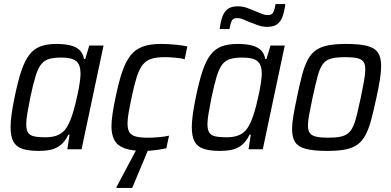

<svg xmlns="http://www.w3.org/2000/svg" viewBox="-20 -734 1922 944"><path d="M171 8Q122 8 91 -2Q60 -12 46 -37.5Q32 -63 32 -109Q32 -135 37 -172Q42 -209 52 -257Q68 -335 85 -385.5Q102 -436 124.5 -465Q147 -494 179 -506Q211 -518 257 -518Q295 -518 323.5 -511.5Q352 -505 370 -489Q388 -473 393 -444H399L419 -510H489L381 0H311L322 -72H316Q300 -38 277.5 -20.5Q255 -3 228.5 2.5Q202 8 171 8ZM202 -59Q233 -59 254.5 -66Q276 -73 291 -87Q306 -101 317 -124Q325 -139 333.5 -164Q342 -189 349.5 -218.5Q357 -248 363 -277Q369 -306 372.5 -331.5Q376 -357 376 -372Q376 -415 355 -433Q334 -451 283 -451Q246 -451 222.5 -444.5Q199 -438 183 -418.5Q167 -399 155 -360Q143 -321 129 -255Q120 -209 114.5 -177Q109 -145 109 -123Q109 -96 118 -82Q127 -68 148 -63.5Q169 -59 202 -59Z M687 8Q627 8 592 -5Q557 -18 542.5 -45Q528 -72 528 -113Q528 -138 533.5 -175.5Q539 -213 549 -259Q564 -332 581 -381.5Q598 -431 621.5 -461Q645 -491 681 -504.5Q717 -518 771 -518Q805 -518 841 -514.5Q877 -511 901 -506L888 -443Q868 -448 840.5 -450.5Q813 -453 790 -453Q750 -453 724.5 -445Q699 -437 682 -416Q665 -395 652.5 -356Q640 -317 627 -255Q618 -212 612.5 -180.5Q607 -149 607 -127Q607 -98 617 -83Q627 -68 649 -62.5Q671 -57 707 -57Q731 -57 760.5 -59.5Q790 -62 811 -67L798 -5Q776 0 745.5 4Q715 8 687 8ZM553 190V185L661 -18H716L715 -13L630 190Z M1062 8Q1013 8 982 -2Q951 -12 937 -37.5Q923 -63 923 -109Q923 -135 928 -172Q933 -209 943 -257Q959 -335 976 -385.5Q993 -436 1015.5 -465Q1038 -494 1070 -506Q1102 -518 1148 -518Q1186 -518 1214.5 -511.5Q1243 -505 1261 -489Q1279 -473 1284 -444H1290L1310 -510H1380L1272 0H1202L1213 -72H1207Q1191 -38 1168.5 -20.5Q1146 -3 1119.5 2.5Q1093 8 1062 8ZM1093 -59Q1124 -59 1145.5 -66Q1167 -73 1182 -87Q1197 -101 1208 -124Q1216 -139 1224.5 -164Q1233 -189 1240.5 -218.5Q1248 -248 1254 -277Q1260 -306 1263.5 -331.5Q1267 -357 1267 -372Q1267 -415 1246 -433Q1225 -451 1174 -451Q1137 -451 1113.5 -444.5Q1090 -438 1074 -418.5Q1058 -399 1046 -360Q1034 -321 1020 -255Q1011 -209 1005.5 -177Q1000 -145 1000 -123Q1000 -96 1009 -82Q1018 -68 1039 -63.5Q1060 -59 1093 -59ZM1060 -591Q1065 -630 1074.5 -654.5Q1084 -679 1101.5 -691Q1119 -703 1149 -703Q1173 -703 1194 -695.5Q1215 -688 1236 -679Q1253 -672 1267.5 -666Q1282 -660 1298 -660Q1316 -660 1323 -672.5Q1330 -685 1335 -714H1383Q1378 -676 1368.5 -651Q1359 -626 1341.5 -614Q1324 -602 1294 -602Q1270 -602 1249.5 -609.5Q1229 -617 1208 -625Q1191 -632 1176 -638.5Q1161 -645 1144 -645Q1127 -645 1120 -632.5Q1113 -620 1108 -591Z M1589 8Q1524 8 1486 -1.5Q1448 -11 1432 -34Q1416 -57 1416 -99Q1416 -127 1422.5 -165.5Q1429 -204 1440 -255Q1453 -319 1465 -364.5Q1477 -410 1493 -440Q1509 -470 1533 -487Q1557 -504 1593 -511Q1629 -518 1682 -518Q1747 -518 1784.5 -508.5Q1822 -499 1838 -475.5Q1854 -452 1854 -410Q1854 -382 1848 -343.5Q1842 -305 1831 -255Q1817 -190 1805 -145Q1793 -100 1777 -70Q1761 -40 1737.5 -23Q1714 -6 1678 1Q1642 8 1589 8ZM1593 -57Q1629 -57 1652 -61.5Q1675 -66 1690 -77.5Q1705 -89 1715.5 -111Q1726 -133 1734.5 -168.5Q1743 -204 1754 -255Q1764 -303 1770 -336.5Q1776 -370 1776 -392Q1776 -418 1767 -430.5Q1758 -443 1736.5 -448Q1715 -453 1678 -453Q1634 -453 1608 -446Q1582 -439 1567 -418.5Q1552 -398 1541.5 -358.5Q1531 -319 1517 -255Q1507 -206 1500.5 -172.5Q1494 -139 1494 -117Q1494 -92 1503.5 -79.5Q1513 -67 1535 -62Q1557 -57 1593 -57Z"/></svg>

Font: Saira SemiCondensed
Style: Italic
Weight: 400
Width: 4
Italic angle: -12°
Designer: Hector Gatti with collaboration of the Omnibus-Type team
Foundry: Omnibus-Type
Version: Version 1.101